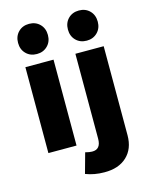

<svg xmlns="http://www.w3.org/2000/svg" viewBox="-142 -878 909 1168"><g transform="rotate(-15 312.5 -294.5)"><path d="M157.2 -790Q198.2 -790 224.6 -763.4Q251 -736.8 251 -694.8Q251 -653.3 224.4 -626.7Q197.8 -600.1 157.2 -600.1Q115.7 -600.1 89.4 -626.7Q63 -653.3 63 -694.8Q63 -736.8 89.4 -763.4Q115.7 -790 157.2 -790ZM471.2 -790Q512.2 -790 538.6 -763.4Q564.9 -736.8 564.9 -694.8Q564.9 -653.3 538.3 -626.7Q511.7 -600.1 471.2 -600.1Q429.7 -600.1 403.3 -626.7Q377 -653.3 377 -694.8Q377 -736.8 403.3 -763.4Q429.7 -790 471.2 -790ZM67.9 -541H245.1V0H67.9ZM285.2 53.2Q310.1 60.1 327.1 60.1Q382.8 61.5 382.8 -6.8V-541H561V20Q561 105 509 153.6Q457 202.1 367.2 201.2Q304.2 201.2 250 180.2Z"/></g></svg>

Font: Montserrat-Arabic
Style: Bold
Weight: 700
Designer: Mohamed Gaber
Foundry: Kief Type Foundry
Version: Version 5.008;PS 005.008;hotconv 1.0.88;makeotf.lib2.5.64775